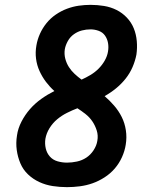

<svg xmlns="http://www.w3.org/2000/svg" viewBox="-20 -763 640 791"><path d="M256 8Q226 8 197 3.5Q168 -1 142 -13Q116 -25 95.5 -44.5Q75 -64 64 -90Q53 -116 49 -145Q45 -174 50 -205Q54 -234 68.5 -262Q83 -290 103.5 -313.5Q124 -337 150 -355.5Q176 -374 204 -388Q185 -405 169.5 -425.5Q154 -446 143 -470Q132 -494 128.5 -521Q125 -548 130 -576Q134 -600 144.5 -623.5Q155 -647 171.5 -667.5Q188 -688 210 -703Q232 -718 256 -727Q280 -736 304.5 -739.5Q329 -743 353 -743Q381 -743 408.5 -738.5Q436 -734 460 -722Q484 -710 502.5 -690.5Q521 -671 531 -646.5Q541 -622 543.5 -594Q546 -566 542 -538Q537 -512 526 -486.5Q515 -461 497.5 -439Q480 -417 458 -399Q436 -381 411 -367Q432 -349 450.5 -327.5Q469 -306 481.5 -281Q494 -256 498.5 -226.5Q503 -197 498 -167Q494 -141 482.5 -115.5Q471 -90 453 -69Q435 -48 411 -32.5Q387 -17 361.5 -8Q336 1 309 4.5Q282 8 256 8ZM316 -435Q334 -443 352.5 -454Q371 -465 386 -480Q401 -495 411.5 -513.5Q422 -532 425 -551Q428 -569 425 -586Q422 -603 412.5 -616.5Q403 -630 386.5 -636Q370 -642 353 -642Q335 -642 317.5 -637.5Q300 -633 284.5 -622Q269 -611 259.5 -594Q250 -577 247 -560Q244 -540 249 -521Q254 -502 264 -486.5Q274 -471 287.5 -458.5Q301 -446 316 -435ZM256 -93Q276 -93 297 -97.5Q318 -102 335.5 -113.5Q353 -125 365.5 -144Q378 -163 381 -183Q385 -205 378.5 -225.5Q372 -246 360.5 -263Q349 -280 332.5 -293Q316 -306 299 -317Q278 -309 256 -298Q234 -287 215.5 -271.5Q197 -256 184 -235Q171 -214 167 -191Q164 -171 168.5 -151.5Q173 -132 185.5 -118Q198 -104 217 -98.5Q236 -93 256 -93Z"/></svg>

Font: Iosevka Aile Oblique
Style: Bold
Weight: 700
Italic angle: -9°
Designer: Belleve Invis
Foundry: Belleve Invis
Version: Version 31.1.0; ttfautohint (v1.8.4)